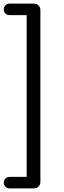

<svg xmlns="http://www.w3.org/2000/svg" viewBox="-20 -865 353 1065"><path d="M34 180H168C188 180 204 165 204 145V-810C204 -830 188 -845 168 -845H34C14 -845 1 -831 1 -813C1 -794 14 -781 34 -781H128V116H34C14 116 1 130 1 148C1 166 14 180 34 180Z"/></svg>

Font: SN Pro Book
Style: Regular
Weight: 350
Designer: Tobias Whetton
Foundry: Supernotes
Version: Version 1.003;Glyphs 3.3 (3324)